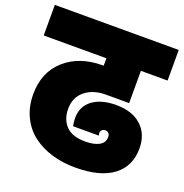

<svg xmlns="http://www.w3.org/2000/svg" viewBox="-146 -860 955 999"><g transform="rotate(20 332.0 -360.5)"><path d="M-11.2 -570.8V-740.2H674.8V-570.8H526.9V-392.1H397Q328.1 -392.1 283.4 -356Q238.8 -319.8 238.8 -255.9Q238.8 -198.2 272.9 -162.1Q307.1 -126 380.9 -126Q427.7 -126 456.3 -141.4Q484.9 -156.7 484.9 -189Q484.9 -201.7 478 -209.2Q471.2 -216.8 459 -216.8Q447.3 -216.8 440.7 -209.7Q434.1 -202.6 434.1 -192.9Q434.1 -185.1 437 -179.2H293.9Q289.1 -204.6 289.1 -222.2Q289.1 -288.1 337.4 -324Q385.7 -359.9 467.8 -359.9Q557.6 -359.9 607.9 -313.5Q658.2 -267.1 658.2 -189Q658.2 -89.4 586.2 -35.2Q514.2 19 377 19Q306.2 19 245.4 0.5Q184.6 -18.1 139.2 -53.2Q93.8 -88.4 67.9 -142.8Q42 -197.3 42 -265.1Q42 -387.7 122.3 -458.7Q202.6 -529.8 330.1 -529.8H335.9V-570.8Z"/></g></svg>

Font: SVN-Poppins Black
Style: Regular
Weight: 900
Designer: Ninad Kale (Devanagari), Jonny Pinhorn (Latin)
Foundry: Indian Type Foundry
Version: Version 3.002 2017